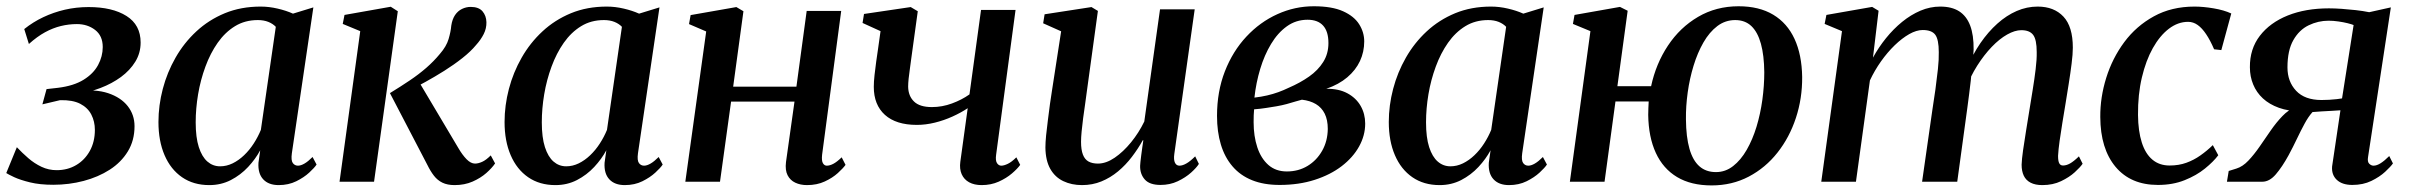

<svg xmlns="http://www.w3.org/2000/svg" viewBox="-26 -566 7508 598"><path d="M140 9.5Q98 9.5 67.5 2Q37 -5.5 18.2 -14.2Q-0.5 -23 -6.5 -27L26.5 -107.5Q43 -90 62 -73.5Q81 -57 103.2 -46.5Q125.5 -36 150.5 -36Q184.5 -36 211.2 -51.8Q238 -67.5 253.8 -96Q269.5 -124.5 269.5 -161.5Q269.5 -187.5 258.5 -209Q247.5 -230.5 223.8 -242.8Q200 -255 161 -254L106 -241L119 -288.5L154.5 -292.5Q203.5 -298.5 234.2 -317.5Q265 -336.5 279.5 -363.5Q294 -390.5 294 -419.5Q294 -454.5 270.2 -472.8Q246.5 -491 213.5 -491Q188.5 -491 163.8 -485Q139 -479 114.2 -465.5Q89.5 -452 64 -429L49.5 -475.5Q77 -497.5 108.8 -512.5Q140.5 -527.5 176 -535.8Q211.5 -544 250 -544Q324 -544 368 -516.2Q412 -488.5 412 -433.5Q412 -401 395.5 -374Q379 -347 350.8 -326.2Q322.5 -305.5 287 -292Q251.5 -278.5 214.5 -273L214 -282Q271 -289 310.8 -275.8Q350.5 -262.5 371.8 -235.5Q393 -208.5 393 -173Q393 -128.5 372.2 -94.5Q351.5 -60.5 315.8 -37.5Q280 -14.5 234.5 -2.5Q189 9.5 140 9.5Z M883 -88.5Q880 -66.5 886 -58.2Q892 -50 902 -50Q911 -50 922.2 -56.5Q933.5 -63 947.5 -77L960 -53.5Q953.5 -43.5 937.2 -28.5Q921 -13.5 896.8 -1.5Q872.5 10.5 842 10.5Q810.5 10.5 793.8 -7.5Q777 -25.5 779 -59L784.5 -98Q770 -71 746.8 -46Q723.5 -21 693 -5.2Q662.5 10.5 626 10.5Q576.5 10.5 541 -14Q505.5 -38.5 486.5 -82.8Q467.5 -127 467.5 -186Q467.5 -237.5 481 -289Q494.5 -340.5 520.8 -386.5Q547 -432.5 585.5 -468.2Q624 -504 674.2 -524.8Q724.5 -545.5 786 -545.5Q812 -545.5 838.8 -539.2Q865.5 -533 886.5 -523.5L950 -543ZM833 -482.5Q824 -492 809.8 -497.8Q795.5 -503.5 777 -503.5Q737 -503.5 706 -484.5Q675 -465.5 652 -432.8Q629 -400 613.8 -358.5Q598.5 -317 591 -272.5Q583.5 -228 583.5 -185Q583.5 -138 593.2 -107.8Q603 -77.5 620 -62.8Q637 -48 659.5 -48Q679.5 -48 698.5 -57.2Q717.5 -66.5 734.2 -82.5Q751 -98.5 764.2 -119Q777.5 -139.5 786.5 -161.5Z M1031.5 0 1096 -469 1041.5 -491.5 1047 -519.5 1191 -545 1213 -531 1139 0ZM1390 10.5Q1367.5 10.5 1352 3Q1336.5 -4.5 1325.5 -18.8Q1314.5 -33 1305 -52.5L1188.5 -276Q1222 -296.5 1250.2 -315.5Q1278.5 -334.5 1301.8 -354.8Q1325 -375 1344 -398Q1364.5 -421.5 1371.2 -444.5Q1378 -467.5 1379.5 -486Q1382.5 -506 1391.2 -519Q1400 -532 1413 -538.2Q1426 -544.5 1440 -544.5Q1465 -544.5 1476.8 -530.8Q1488.5 -517 1489 -497Q1489.5 -477.5 1480.5 -459.8Q1471.5 -442 1456.5 -425.5Q1440.5 -406 1414.2 -385.2Q1388 -364.5 1357.8 -345.5Q1327.5 -326.5 1299 -310.8Q1270.5 -295 1249.5 -285L1274 -319.5L1401.5 -105Q1414 -83.5 1427.2 -70Q1440.5 -56.5 1453.5 -56.5Q1463.5 -56.5 1475.8 -62Q1488 -67.5 1502.5 -82L1516 -57Q1506.5 -43 1488.8 -27.2Q1471 -11.5 1446 -0.5Q1421 10.5 1390 10.5Z M1961 -88.5Q1958 -66.5 1964 -58.2Q1970 -50 1980 -50Q1989 -50 2000.2 -56.5Q2011.5 -63 2025.5 -77L2038 -53.5Q2031.5 -43.5 2015.2 -28.5Q1999 -13.5 1974.8 -1.5Q1950.5 10.5 1920 10.5Q1888.5 10.5 1871.8 -7.5Q1855 -25.5 1857 -59L1862.5 -98Q1848 -71 1824.8 -46Q1801.5 -21 1771 -5.2Q1740.5 10.5 1704 10.5Q1654.5 10.5 1619 -14Q1583.5 -38.5 1564.5 -82.8Q1545.5 -127 1545.5 -186Q1545.5 -237.5 1559 -289Q1572.5 -340.5 1598.8 -386.5Q1625 -432.5 1663.5 -468.2Q1702 -504 1752.2 -524.8Q1802.5 -545.5 1864 -545.5Q1890 -545.5 1916.8 -539.2Q1943.5 -533 1964.5 -523.5L2028 -543ZM1911 -482.5Q1902 -492 1887.8 -497.8Q1873.5 -503.5 1855 -503.5Q1815 -503.5 1784 -484.5Q1753 -465.5 1730 -432.8Q1707 -400 1691.8 -358.5Q1676.5 -317 1669 -272.5Q1661.5 -228 1661.5 -185Q1661.5 -138 1671.2 -107.8Q1681 -77.5 1698 -62.8Q1715 -48 1737.5 -48Q1757.5 -48 1776.5 -57.2Q1795.5 -66.5 1812.2 -82.5Q1829 -98.5 1842.2 -119Q1855.5 -139.5 1864.5 -161.5Z M2534.5 -84Q2532.5 -65.5 2537 -57.8Q2541.5 -50 2549 -50Q2558.5 -50 2569.5 -55.8Q2580.5 -61.5 2595.5 -76L2607.5 -52.5Q2600 -42 2583.5 -27Q2567 -12 2542.8 -0.8Q2518.5 10.5 2487.5 10.5Q2467 10.5 2451 3Q2435 -4.5 2427 -20.2Q2419 -36 2422 -61L2448.5 -249.5H2251L2216.5 0H2108.5L2173.5 -468L2120 -491L2125 -519L2267.5 -544L2289.5 -531L2257.5 -296H2454.5L2486.5 -532H2594Z M2832.5 -531 2811.5 -378.5Q2810 -366 2807.8 -350.8Q2805.5 -335.5 2804 -321Q2802.5 -306.5 2802.5 -296Q2803 -267 2820.8 -249.8Q2838.5 -232.5 2876.5 -232.5Q2908.5 -232.5 2939 -243.8Q2969.5 -255 2993.5 -272L3029.5 -535H3137L3076.5 -84Q3074 -66 3079.2 -58Q3084.5 -50 3092.5 -50Q3101 -50 3113 -55.8Q3125 -61.5 3139.5 -76L3151.5 -52.5Q3143 -40.5 3125.8 -25.8Q3108.5 -11 3084.5 -0.2Q3060.5 10.5 3031.5 10.5Q3008.5 10.5 2992.5 1.8Q2976.5 -7 2969.2 -23.5Q2962 -40 2965 -62L2988 -229Q2967 -215 2940.5 -203Q2914 -191 2885.5 -184Q2857 -177 2829.5 -177Q2765 -177 2730.2 -208.2Q2695.5 -239.5 2695.5 -295.5Q2695.5 -311.5 2697.8 -332.2Q2700 -353 2703 -374Q2706 -395 2708.5 -412L2716.5 -469L2660.5 -494.5L2665 -522.5L2810.5 -544Z M3344 10.5Q3311.5 10.5 3285.8 -1.8Q3260 -14 3245.2 -40Q3230.5 -66 3230 -106.5Q3230 -122 3232.2 -144.5Q3234.5 -167 3237.8 -192.5Q3241 -218 3244.2 -242Q3247.5 -266 3250.5 -284L3279 -468.5L3223 -493.5L3227.5 -521.5L3373.5 -544L3393.5 -532L3359.5 -284.5Q3357 -265 3353.8 -242.5Q3350.5 -220 3347.5 -197.8Q3344.5 -175.5 3342.8 -156.5Q3341 -137.5 3341 -124.5Q3341 -99.5 3346.8 -84.5Q3352.5 -69.5 3364.2 -63Q3376 -56.5 3393.5 -56.5Q3419 -56.5 3445.8 -74.8Q3472.5 -93 3496.8 -122.8Q3521 -152.5 3538 -187.5L3587 -537H3695L3631.5 -86.5Q3629 -68.5 3633.5 -59.2Q3638 -50 3647.5 -50Q3657 -50 3669 -56.8Q3681 -63.5 3696.5 -79L3708 -55.5Q3701 -44 3683.8 -28.5Q3666.5 -13 3642.2 -1.5Q3618 10 3588.5 10Q3554.5 10 3539.5 -7Q3524.5 -24 3525 -49.5Q3525 -53 3526 -62Q3527 -71 3528.5 -83Q3530 -95 3531.8 -107.2Q3533.5 -119.5 3535 -129L3533.5 -129.5Q3518.5 -102.5 3499.2 -77.2Q3480 -52 3456.2 -32.2Q3432.5 -12.5 3404.5 -1Q3376.5 10.5 3344 10.5Z M3959.5 10Q3910 10 3873.5 -4.8Q3837 -19.5 3812.8 -47.8Q3788.5 -76 3776.5 -115.8Q3764.5 -155.5 3764.5 -205Q3764.5 -281 3789 -343.8Q3813.5 -406.5 3856 -452Q3898.5 -497.5 3952.8 -522Q4007 -546.5 4066 -546.5Q4122.5 -546.5 4157 -531Q4191.5 -515.5 4207.2 -490.5Q4223 -465.5 4223 -437Q4223 -404.5 4209.8 -376Q4196.5 -347.5 4170.2 -325.2Q4144 -303 4105 -289.5Q4143.5 -290 4170.5 -275.5Q4197.5 -261 4211.8 -236.2Q4226 -211.5 4226 -181Q4226 -144 4207 -109.8Q4188 -75.5 4152.8 -48.5Q4117.5 -21.5 4068.5 -5.8Q4019.5 10 3959.5 10ZM3982 -32Q4018 -32 4046.5 -49.2Q4075 -66.5 4092 -96.5Q4109 -126.5 4109.5 -164.5Q4109.5 -192.5 4100 -211.8Q4090.5 -231 4072.5 -241.8Q4054.5 -252.5 4029 -255.5Q4020.5 -253.5 4008.5 -249.8Q3996.5 -246 3981.8 -242Q3967 -238 3950 -235Q3935 -232.5 3917.5 -229.8Q3900 -227 3880 -225.5Q3879 -216.5 3878.8 -206.8Q3878.5 -197 3878.5 -185.5Q3878.5 -142 3890 -107.2Q3901.5 -72.5 3924.5 -52.2Q3947.5 -32 3982 -32ZM3881 -262Q3902.5 -264.5 3920.8 -268.8Q3939 -273 3955.5 -279Q3972 -285 3987.5 -292.5Q4023.5 -308 4051.2 -327.5Q4079 -347 4095.2 -372.8Q4111.5 -398.5 4111.5 -432Q4111.5 -468 4095 -486.2Q4078.5 -504.5 4046.5 -504.5Q4010.5 -504.5 3982 -484Q3953.5 -463.5 3932.8 -429Q3912 -394.5 3899 -351.2Q3886 -308 3881 -262Z M4715 -88.5Q4712 -66.5 4718 -58.2Q4724 -50 4734 -50Q4743 -50 4754.2 -56.5Q4765.5 -63 4779.5 -77L4792 -53.5Q4785.5 -43.5 4769.2 -28.5Q4753 -13.5 4728.8 -1.5Q4704.5 10.5 4674 10.5Q4642.5 10.5 4625.8 -7.5Q4609 -25.5 4611 -59L4616.5 -98Q4602 -71 4578.8 -46Q4555.5 -21 4525 -5.2Q4494.5 10.5 4458 10.5Q4408.5 10.5 4373 -14Q4337.5 -38.5 4318.5 -82.8Q4299.5 -127 4299.5 -186Q4299.5 -237.5 4313 -289Q4326.5 -340.5 4352.8 -386.5Q4379 -432.5 4417.5 -468.2Q4456 -504 4506.2 -524.8Q4556.5 -545.5 4618 -545.5Q4644 -545.5 4670.8 -539.2Q4697.5 -533 4718.5 -523.5L4782 -543ZM4665 -482.5Q4656 -492 4641.8 -497.8Q4627.5 -503.5 4609 -503.5Q4569 -503.5 4538 -484.5Q4507 -465.5 4484 -432.8Q4461 -400 4445.8 -358.5Q4430.5 -317 4423 -272.5Q4415.5 -228 4415.5 -185Q4415.5 -138 4425.2 -107.8Q4435 -77.5 4452 -62.8Q4469 -48 4491.5 -48Q4511.5 -48 4530.5 -57.2Q4549.5 -66.5 4566.2 -82.5Q4583 -98.5 4596.2 -119Q4609.5 -139.5 4618.5 -161.5Z M5011.5 -297.5H5116.5Q5131.5 -367.5 5169 -424Q5206.5 -480.5 5262.8 -513.5Q5319 -546.5 5389 -546.5Q5453 -546.5 5496.8 -520.2Q5540.5 -494 5563.2 -444.8Q5586 -395.5 5587 -326Q5587.5 -259.5 5567.5 -198.8Q5547.5 -138 5510.2 -90.8Q5473 -43.5 5420.8 -16Q5368.5 11.5 5305 11.5Q5241 11.5 5197.5 -14.5Q5154 -40.5 5131.2 -89.8Q5108.5 -139 5107.5 -208Q5107.5 -218.5 5108 -229.2Q5108.5 -240 5109 -250H5005.5L4971.5 0H4863.5L4927.5 -469L4873 -491.5L4878 -519.5L5019.5 -544.5L5043.5 -532.5ZM5378.5 -503.5Q5347.5 -503.5 5322.8 -484.8Q5298 -466 5279.5 -433.8Q5261 -401.5 5248.8 -361.5Q5236.5 -321.5 5230.5 -278.2Q5224.5 -235 5225 -194.5Q5225.5 -139 5236 -102.5Q5246.5 -66 5267 -48Q5287.5 -30 5318.5 -30Q5348 -30 5372 -48.8Q5396 -67.5 5414.2 -99.2Q5432.5 -131 5444.8 -171.2Q5457 -211.5 5463 -255.2Q5469 -299 5469 -341Q5468.5 -393.5 5458.5 -429.8Q5448.5 -466 5428.8 -484.8Q5409 -503.5 5378.5 -503.5Z M5825 -532.5 5807.5 -386.5Q5825 -418.5 5848 -447Q5871 -475.5 5898.2 -497.8Q5925.5 -520 5955.5 -532.8Q5985.5 -545.5 6017 -545.5Q6053 -545.5 6076 -530.8Q6099 -516 6110.2 -486.5Q6121.5 -457 6121 -411.5Q6121 -405 6120 -394.5Q6119 -384 6117.8 -372Q6116.5 -360 6114.5 -347L6100 -353Q6118 -396.5 6142.2 -431.8Q6166.5 -467 6195 -492.5Q6223.5 -518 6255.2 -531.8Q6287 -545.5 6320.5 -545.5Q6371.5 -545.5 6400.8 -514.2Q6430 -483 6430 -417.5Q6430 -397.5 6426.2 -367.8Q6422.5 -338 6417.2 -305Q6412 -272 6407 -241.5Q6402.5 -214 6397.5 -184Q6392.5 -154 6388.8 -127Q6385 -100 6384 -80.5Q6384 -64 6387.8 -57.2Q6391.5 -50.5 6399.5 -50.5Q6410 -50.5 6421.5 -57Q6433 -63.5 6449 -79L6460.5 -56Q6453 -45 6436 -29.5Q6419 -14 6393.5 -1.8Q6368 10.5 6335 10.5Q6313 10.5 6298.5 3Q6284 -4.5 6277.2 -18.8Q6270.5 -33 6270.5 -53Q6271 -69.5 6275 -98Q6279 -126.5 6284.5 -159.8Q6290 -193 6295 -224.5Q6300 -255 6305.2 -287.5Q6310.5 -320 6314.2 -350.5Q6318 -381 6317.5 -404Q6317.5 -442.5 6306.5 -457.2Q6295.5 -472 6269.5 -472Q6249.5 -472 6225.5 -458.5Q6201.5 -445 6177.5 -420Q6153.5 -395 6132.2 -361.5Q6111 -328 6096 -288L6116 -357Q6114.5 -337 6112.2 -315.5Q6110 -294 6107 -272.5Q6104 -251 6101.5 -230.5L6070 0H5960.5L5992.5 -223.5Q5997.5 -254 6002 -287.2Q6006.5 -320.5 6009.8 -350.8Q6013 -381 6012.5 -403.5Q6012.5 -443 6001.5 -457.8Q5990.5 -472.5 5962.5 -472.5Q5943 -472.5 5920.5 -459.8Q5898 -447 5875.2 -425Q5852.5 -403 5832.5 -374.8Q5812.5 -346.5 5798 -315.5L5754.5 0H5646.5L5711 -469L5657 -491.5L5662.5 -519.5L5805 -544.5Z M6695 10Q6610.5 10 6563.2 -46.2Q6516 -102.5 6515.5 -201.5Q6515 -262.5 6534 -323.5Q6553 -384.5 6590.2 -434.8Q6627.5 -485 6682.5 -515.2Q6737.5 -545.5 6809 -545.5Q6836 -545.5 6868.5 -540Q6901 -534.5 6923.5 -524L6892.5 -410L6870 -412.5Q6858 -440.5 6845.2 -459.5Q6832.5 -478.5 6818.8 -488.2Q6805 -498 6789 -498Q6757.5 -498 6729.2 -476.5Q6701 -455 6679.2 -416.2Q6657.5 -377.5 6645 -324.5Q6632.5 -271.5 6633 -208Q6633.5 -157.5 6644.8 -122.2Q6656 -87 6677.8 -68.8Q6699.5 -50.5 6731.5 -50.5Q6760 -50.5 6783.5 -59Q6807 -67.5 6827.2 -81.8Q6847.5 -96 6866 -114L6883 -82.5Q6868 -62.5 6841.5 -41Q6815 -19.5 6778.2 -4.8Q6741.5 10 6695 10Z M7415.5 -80 7427 -57Q7420 -47 7402.8 -31Q7385.5 -15 7359.8 -2.5Q7334 10 7300.5 10Q7269 10 7252.2 -5.8Q7235.5 -21.5 7237.5 -47.5L7263.5 -222.5Q7253 -221.5 7236.8 -220.8Q7220.5 -220 7204.2 -219Q7188 -218 7176.5 -217Q7163.5 -202.5 7151.8 -180.8Q7140 -159 7128 -133.8Q7116 -108.5 7102 -82.5Q7082 -46 7062.2 -23Q7042.5 0 7020 0H6910L6915.5 -33.5L6939.5 -41Q6959 -47 6976.8 -65.8Q6994.5 -84.5 7011.8 -109.5Q7029 -134.5 7046.5 -159.8Q7064 -185 7082.8 -204.5Q7101.5 -224 7122 -231.5L7141.5 -219Q7102 -219.5 7072 -230.2Q7042 -241 7022 -259.5Q7002 -278 6991.8 -302.8Q6981.5 -327.5 6981.5 -356.5Q6981 -413.5 7012.5 -454.5Q7044 -495.5 7099.5 -517.8Q7155 -540 7227.5 -540Q7245.5 -540 7267 -538.5Q7288.5 -537 7311 -534.5Q7333.5 -532 7353 -528L7420.5 -543L7349.5 -77Q7347 -62 7353.2 -56Q7359.5 -50 7366.5 -50Q7376.5 -50 7388.5 -57.5Q7400.5 -65 7415.5 -80ZM7268.5 -259.5 7304.5 -488Q7298.5 -490.5 7285.5 -493.8Q7272.5 -497 7257 -499.2Q7241.5 -501.5 7226.5 -501.5Q7194 -501.5 7164.5 -487.2Q7135 -473 7116.8 -441Q7098.5 -409 7098.5 -356Q7098.5 -312 7125.5 -283.2Q7152.5 -254.5 7204.5 -254.5Q7216 -254.5 7228.5 -255.2Q7241 -256 7252 -257.2Q7263 -258.5 7268.5 -259.5Z"/></svg>

Font: Merriweather 72pt Medium
Style: Italic
Weight: 500
Italic angle: -7.8°
Version: Version 2.101